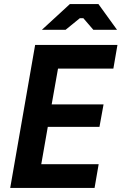

<svg xmlns="http://www.w3.org/2000/svg" viewBox="-20 -920 595 940"><path d="M30 0H443L463 -116H182L214 -299H467L487 -409H233L264 -584H535L555 -700H152ZM185 -774H301L371 -831H388L437 -774H553L462 -900H322Z"/></svg>

Font: Fixel Text 20240404 SemiBold
Style: Italic
Weight: 600
Width: 4
Italic angle: -10°
Designer: AlfaBravo + MacPaw
Foundry: Kyrylo Tkachov, Marchela Mozhyna, Serhii Makarenko, Maria Weinstein, Zakhar Kryvoshyya
Version: Version 1.211;Glyphs 3.2 (3225)